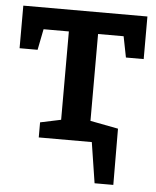

<svg xmlns="http://www.w3.org/2000/svg" viewBox="-51 -576 639 786"><g transform="rotate(5 268.5 -182.5)"><path d="M13 -357V-532H523V-357H450L433 -443H328V-86L443 -64L444 167H367L341 0H123V-62L208 -80V-443H104L87 -357Z"/></g></svg>

Font: Bitter Pro SemiBold
Style: Regular
Weight: 600
Designer: Sol Matas, and Bitter project Authors
Foundry: Sol Matas
Version: Version 1.010